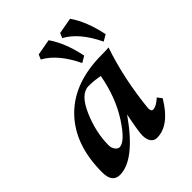

<svg xmlns="http://www.w3.org/2000/svg" viewBox="-203 -822 946 946"><g transform="rotate(-45 270.0 -349.0)"><path d="M173.3 -87.9Q212.4 -87.9 272.9 -181.6Q333.5 -275.4 356.4 -401.9Q318.4 -409.7 278.8 -409.7Q223.1 -409.7 182.6 -316.2Q142.1 -222.7 142.1 -133.3Q142.1 -114.3 152.3 -101.1Q162.6 -87.9 173.3 -87.9ZM337.4 9.8Q316.9 9.8 305.4 -6.1Q293.9 -22 293.9 -49.8Q293.9 -77.1 314 -176.3Q183.6 9.8 79.1 9.8Q25.4 9.8 25.4 -61.5Q25.4 -254.4 132.6 -363.5Q239.7 -472.7 434.6 -472.7Q467.3 -472.7 482.9 -474.6Q428.2 -315.4 408.7 -124.5Q408.7 -102.5 421.9 -102.5Q444.3 -102.5 476.6 -132.3L494.6 -108.9Q423.8 9.8 337.4 9.8ZM336.9 -511.7Q281.7 -627 204.6 -668.5L215.3 -693.4L299.3 -708.5Q347.2 -640.1 369.6 -530.8ZM486.3 -511.7Q431.2 -627 354 -668.5L364.7 -693.4L448.7 -708.5Q496.6 -640.1 519 -530.8Z"/></g></svg>

Font: Kelvinch
Style: Bold Italic
Weight: 700
Italic angle: -10°
Designer: Paul James Miller
Foundry: High-Logic / Made with FontCreator
Version: Version 3.30 September 23, 2016